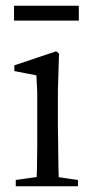

<svg xmlns="http://www.w3.org/2000/svg" viewBox="-20 -650 320 670"><path d="M35 0H252V-22L155 -36H135L35 -22ZM106 0H186Q185 -23 184 -61Q183 -99 183 -140Q182 -180 182 -211V-334L186 -463L176 -471L30 -422V-402L107 -387Q109 -357 110 -328Q110 -299 110 -258V-211Q110 -180 110 -140Q109 -99 109 -61Q108 -23 106 0ZM29 -578H255V-630H29Z"/></svg>

Font: Source Serif 4 48pt
Style: Regular
Weight: 400
Designer: Frank Grie√ühammer
Foundry: Adobe Systems Incorporated
Version: Version 4.004;hotconv 1.0.116;makeotfexe 2.5.65601